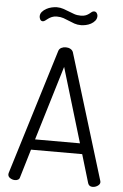

<svg xmlns="http://www.w3.org/2000/svg" viewBox="-62 -991 664 1035"><g transform="rotate(5 270.0 -474.0)"><path d="M59 0Q46 0 33.5 -7.5Q21 -15 21 -28Q21 -33 22 -35L231 -714Q235 -726 246 -731.5Q257 -737 270 -737Q284 -737 295 -731Q306 -725 310 -714L518 -35Q518 -33 518.5 -32Q519 -31 519 -29Q519 -17 506 -8.5Q493 0 479 0Q460 0 454 -17L408 -171H131L85 -17Q83 -8 75.5 -4Q68 0 59 0ZM391 -228 270 -631 148 -228ZM208 -898Q192 -898 180.5 -893Q169 -888 161 -882Q153 -876 146.5 -871Q140 -866 134 -866Q124 -866 119.5 -874.5Q115 -883 115 -891Q115 -905 124 -915.5Q133 -926 146.5 -933.5Q160 -941 175.5 -944.5Q191 -948 203 -948Q222 -948 238 -942.5Q254 -937 269 -931Q284 -925 299.5 -919.5Q315 -914 335 -914Q352 -914 362.5 -918.5Q373 -923 380 -928.5Q387 -934 392.5 -938.5Q398 -943 405 -943Q415 -943 420 -935Q425 -927 425 -920Q425 -905 416 -894Q407 -883 394 -876Q381 -869 366.5 -866Q352 -863 341 -863Q321 -863 305 -868.5Q289 -874 274.5 -880.5Q260 -887 244 -892.5Q228 -898 208 -898Z"/></g></svg>

Font: Dosis
Style: Book
Weight: 400
Designer: EdgarTolentino, PabloImpallari, IginoMarini
Foundry: EdgarTolentino, PabloImpallari, IginoMarini
Version: Version 1.007